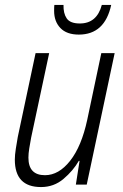

<svg xmlns="http://www.w3.org/2000/svg" viewBox="-20 -747 499 777"><path d="M146 10Q198 10 237 -23Q276 -56 299 -96H302L287 0H331L444 -532H390L333 -262Q310 -155 264 -96.5Q218 -38 162 -38Q95 -38 95 -109Q95 -126 98.5 -147Q102 -168 106 -190L179 -532H124L52 -193Q48 -170 44 -145Q40 -120 40 -101Q40 10 146 10ZM299 -607Q404 -607 430 -727H392Q372 -652 303 -652Q264 -652 250 -672.5Q236 -693 237 -727H200Q199 -721 199 -703Q199 -660 224.5 -633.5Q250 -607 299 -607Z"/></svg>

Font: Noto Sans Display SemiCondensed Light
Style: Italic
Weight: 300
Width: 4
Italic angle: -12°
Designer: Monotype Design Team
Foundry: Monotype Imaging Inc.
Version: Version 1.900